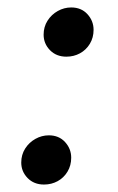

<svg xmlns="http://www.w3.org/2000/svg" viewBox="-20 -485 316 515"><path d="M98 10Q71 10 54 -7.5Q37 -25 37 -49Q37 -70 47.5 -86.5Q58 -103 75 -112.5Q92 -122 111 -122Q138 -122 154.5 -104Q171 -86 171 -62Q171 -41 161 -24.5Q151 -8 134.5 1Q118 10 98 10ZM158 -333Q131 -333 114 -350.5Q97 -368 97 -392Q97 -413 107.5 -429.5Q118 -446 135 -455.5Q152 -465 171 -465Q198 -465 214.5 -447Q231 -429 231 -405Q231 -384 221 -367.5Q211 -351 194.5 -342Q178 -333 158 -333Z"/></svg>

Font: Source Serif 4 48pt SemiBold
Style: Italic
Weight: 600
Italic angle: -12°
Designer: Frank Grießhammer
Foundry: Adobe Systems Incorporated
Version: Version 4.004;hotconv 1.0.116;makeotfexe 2.5.65601